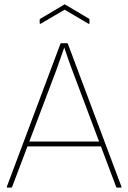

<svg xmlns="http://www.w3.org/2000/svg" viewBox="-20 -851 582 871"><path d="M14 0Q10 0 11 -4L254 -652Q256 -655 259 -655H283Q287 -655 288 -652L531 -4Q533 0 528 0H511Q508 0 507 -3L305 -540Q296 -563 288 -587Q280 -611 272 -634H271Q262 -610 254 -585.5Q246 -561 237 -537L35 -3Q34 0 30 0ZM97 -187 105 -209H435L443 -187ZM164 -743Q160 -742 160 -746V-761Q160 -765 163 -766L271 -830Q273 -832 276 -830L384 -766Q386 -765 386 -761V-746Q386 -742 382 -743L273 -807Z"/></svg>

Font: Sofia Sans Thin
Style: Regular
Weight: 250
Designer: Botio Nikoltchev, Ani Petrova
Foundry: lettersoup
Version: Version 4.101